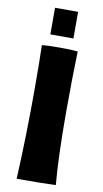

<svg xmlns="http://www.w3.org/2000/svg" viewBox="-105 -1017 569 1065"><g transform="rotate(10 180.0 -484.5)"><path d="M82 -493Q82 -672 79 -753Q111 -757 182 -757Q246 -757 281 -753Q276 -598 276 -415Q276 -161 290 -2Q218 1 70 1Q82 -242 82 -493ZM115 -970H245V-820H115Z"/></g></svg>

Font: Otomanopee One
Style: Regular
Weight: 400
Designer: Das Ende der Wildnis
Foundry: Gutenberg Labo
Version: Version 3.005